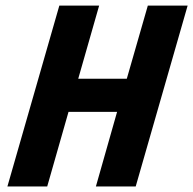

<svg xmlns="http://www.w3.org/2000/svg" viewBox="-20 -675 699 695"><path d="M194.8 -654.8H338.9L263.2 -390.1H439L515.1 -654.8H659.2L471.2 0H327.1L403.8 -270H228L150.9 0H6.8Z"/></svg>

Font: IntelOne Mono Bold
Style: Italic
Weight: 700
Italic angle: -16°
Designer: Fred Shallcrass
Foundry: Frere-Jones Type LLC
Version: Version 1.200;hotconv 1.1.0;makeotfexe 2.6.0;FJTRelease1.2